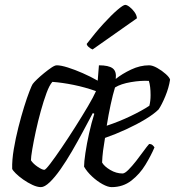

<svg xmlns="http://www.w3.org/2000/svg" viewBox="-20 -768 718 788"><path d="M148 0Q133 0 113.5 -9Q94 -18 75.5 -31Q57 -44 44.5 -56.5Q32 -69 30 -75Q29 -111 36.5 -155.5Q44 -200 55.5 -245.5Q67 -291 79 -329.5Q91 -368 101 -393.5Q111 -419 114 -423Q119 -430 132 -442.5Q145 -455 161 -468Q177 -481 191 -490.5Q205 -500 213 -500Q230 -500 258.5 -491Q287 -482 319 -468Q351 -454 381 -437L386 -500Q426 -500 442.5 -487.5Q459 -475 455 -444Q481 -465 518 -482.5Q555 -500 592 -500Q606 -500 625.5 -489Q645 -478 660.5 -464Q676 -450 678 -441Q673 -408 658.5 -373Q644 -338 631 -319Q612 -300 576.5 -278.5Q541 -257 497.5 -237Q454 -217 411 -202Q406 -173 403 -149.5Q400 -126 399 -101Q408 -85 432.5 -70.5Q457 -56 483 -56Q492 -56 507 -71Q522 -86 538.5 -107Q555 -128 569 -147.5Q583 -167 592 -177Q601 -177 606 -172.5Q611 -168 614 -163Q600 -130 577 -92Q554 -54 519.5 -27Q485 0 438 0Q423 0 401 -12Q379 -24 358 -43.5Q337 -63 325 -84Q325 -103 330.5 -140Q336 -177 345.5 -220Q355 -263 367 -301L361 -304Q343 -270 321 -229Q299 -188 275.5 -147.5Q252 -107 228.5 -73.5Q205 -40 184 -20Q163 0 148 0ZM418 -252Q469 -269 516 -291.5Q563 -314 593 -334Q598 -353 598 -378Q598 -414 591 -436Q559 -438 517.5 -431Q476 -424 452 -409Q443 -380 434 -338Q425 -296 418 -252ZM162 -71Q167 -71 186.5 -96.5Q206 -122 233.5 -162.5Q261 -203 289.5 -248Q318 -293 341 -332Q364 -371 374 -394Q329 -410 282.5 -419.5Q236 -429 195 -432Q183 -419 171 -386.5Q159 -354 147.5 -312.5Q136 -271 127 -229.5Q118 -188 112.5 -155.5Q107 -123 107 -110Q116 -96 134.5 -83.5Q153 -71 162 -71ZM360 -565Q352 -568 344 -575Q336 -582 336 -588Q372 -635 405 -671Q438 -707 462 -727.5Q486 -748 494 -748Q501 -748 512 -739.5Q523 -731 532 -718.5Q541 -706 542 -693Z"/></svg>

Font: Texturina Light
Style: Italic
Weight: 300
Italic angle: -11°
Designer: Guillermo Torres Carreño
Foundry: Omnibus-Type
Version: Version 1.002; ttfautohint (v1.8.3)